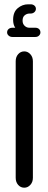

<svg xmlns="http://www.w3.org/2000/svg" viewBox="-20 -870 222 893"><path d="M51 -741Q41 -755 41 -778Q41 -814 62.5 -832Q84 -850 111 -850H122Q133 -850 140 -844Q147 -838 147 -829Q147 -820 140 -813.5Q133 -807 122 -807H117Q105 -807 95 -799Q85 -791 85 -774Q85 -759 94.5 -750Q104 -741 116 -741H144Q155 -741 161.5 -735Q168 -729 168 -719Q168 -711 161.5 -704.5Q155 -698 144 -698H38Q27 -698 20 -704.5Q13 -711 13 -719Q13 -729 20 -735Q27 -741 38 -741ZM53 -585Q53 -605 64.5 -618Q76 -631 93 -631Q109 -631 121 -618Q133 -605 133 -585V-43Q133 -23 121 -10Q109 3 93 3Q76 3 64.5 -10Q53 -23 53 -43Z"/></svg>

Font: Beiruti Medium
Style: Regular
Weight: 500
Designer: Arlette Boutros
Foundry: Boutros
Version: Version 1.41